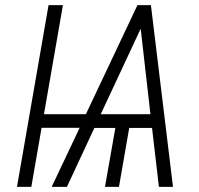

<svg xmlns="http://www.w3.org/2000/svg" viewBox="-20 -731 779 751"><path d="M374 -284.2H568.4L530.3 -618.7ZM151.9 -284.2H315.9L517.6 -710.9H570.3L656.7 0H601.6L574.7 -230.5H485.4L445.3 0H390.6L431.2 -230.5H349.1L241.7 0H182.1L291.5 -231H142.6L102.5 0H46.4L169.9 -710.9H226.1Z"/></svg>

Font: MAUL Condensed Light Italic
Style: Light Italic
Weight: 300
Italic angle: -12°
Designer: MAUL
Version: Version 1.0; 2020; ttfautohint (v1.8.3)